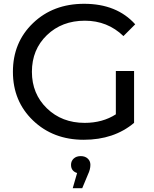

<svg xmlns="http://www.w3.org/2000/svg" viewBox="-20 -728 812 1011"><path d="M590 -126V-354H686V-81Q580 8 421 8Q260 8 154 -93.5Q48 -195 48 -350Q48 -505 154 -606.5Q260 -708 423 -708Q595 -708 692 -600L630 -538Q546 -619 427 -619Q306 -619 227 -543Q148 -467 148 -350Q148 -234 227 -157.5Q306 -81 426 -81Q520 -81 590 -126ZM456 140Q456 164 443 191L413 263H363L386 183Q354 173 354 140Q354 120 368 107Q382 94 405 94Q428 94 442 107Q456 120 456 140Z"/></svg>

Font: Montserrat
Style: Regular
Weight: 500
Designer: Julieta Ulanovsky
Foundry: Julieta Ulanovsky
Version: Version 7.200;PS 007.200;hotconv 1.0.88;makeotf.lib2.5.64775